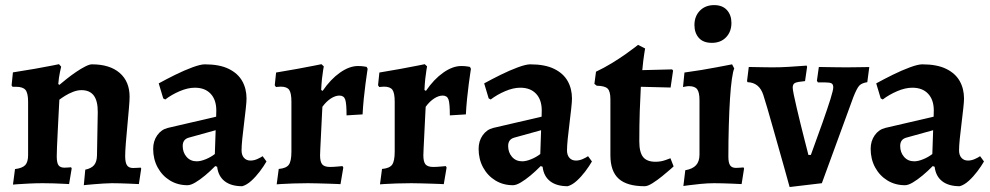

<svg xmlns="http://www.w3.org/2000/svg" viewBox="-20 -729 3940 764"><path d="M319.3 -53.8Q343.9 -59.1 354.7 -72.3Q365.4 -85.6 365.9 -110.2L369 -282.5Q369.4 -327.1 353.3 -348.7Q337.2 -370.3 304 -370.3Q287.7 -370.3 270.3 -363.4Q253 -356.6 238.9 -347.8Q224.8 -338.9 216.2 -332.3Q214.7 -305.4 213 -271.2Q211.3 -237.1 209.6 -203.5Q207.8 -169.8 206.8 -143.9Q205.8 -118 205.8 -107Q205.8 -81.4 212.7 -71.6Q219.7 -61.8 236.4 -61.8Q242.7 -61.8 252.8 -62.6Q262.8 -63.4 262.8 -63.4L265.3 -58.9L254.9 3.5Q254.9 3.5 236.8 2.5Q218.6 1.5 194.2 0.7Q169.9 0 150 0Q124.5 0 96.9 1.3Q69.4 2.5 50.5 4Q31.6 5.5 31.6 5.5L39.7 -56.2Q68.7 -59.8 80.3 -71.9Q91.8 -84 91.8 -112V-324Q91.8 -358.5 81.5 -371.1Q71.2 -383.7 43.3 -383.7H30L26.1 -389L31.4 -441Q76.7 -447.9 118.7 -455.3Q160.6 -462.7 187.6 -468.1Q214.7 -473.6 214.7 -473.6L223.4 -463.8Q223.4 -463.8 218.6 -442.2Q213.9 -420.6 211.9 -394.6L216.2 -391.2Q227.9 -401.2 245.6 -415.3Q263.3 -429.4 282.4 -442.4Q301.5 -455.4 318.7 -464.2Q335.8 -473 345.6 -473Q416.7 -473 456.2 -438.9Q495.7 -404.8 495.7 -343.6Q495.7 -329.2 493 -298.1Q490.3 -267 486.9 -229.7Q483.4 -192.5 480.7 -159.6Q478.1 -126.8 478.1 -107.9Q478.1 -82.5 485.2 -71.5Q492.3 -60.5 509.5 -60.5Q518 -60.5 529 -61.3Q539.9 -62 539.9 -62L541.9 -58L532.6 3.5Q532.6 3.5 521.4 3Q510.2 2.5 493.3 1.7Q476.4 1 458 0.5Q439.5 0 425.1 0Q410.5 0 391.6 1.3Q372.7 2.6 354.7 4Q336.7 5.3 325.1 6.6Q313.5 7.9 313.5 7.9Z M943.9 12Q899.9 12 874.2 -7.8Q848.5 -27.6 844.1 -65.4L836.5 -68.2Q816.5 -47.8 795.7 -30.5Q774.9 -13.3 756.8 -2.6Q738.7 8 726 8Q687.2 8 656.2 -10.9Q625.2 -29.9 607.3 -62.8Q589.5 -95.8 589.5 -136.7Q589.5 -167.6 605.5 -190.5Q621.6 -213.4 647.4 -219.9L840.1 -264.7L840.7 -289.3Q840.7 -332.1 818.1 -356Q795.6 -380 755.4 -380Q727.4 -380 695.3 -366.3Q663.1 -352.6 637.6 -333.1L629.5 -337.5L611.6 -397.2Q641.2 -413.5 677.3 -431.4Q713.4 -449.2 745.7 -461.1Q778.1 -473 794.9 -473Q853.4 -473 890 -455Q926.6 -437.1 943.8 -406.5Q961 -376 961 -336.8Q961 -324.3 958 -297.1Q955.1 -269.9 951.1 -237.7Q947.1 -205.6 944.1 -176.7Q941.2 -147.7 941.2 -130.7Q941.2 -111.9 950.8 -101Q960.5 -90.1 976.8 -90.1Q990.2 -90.1 1003.8 -96.1Q1017.4 -102.2 1025 -107.5L1040.4 -86.5Q1030.1 -68.5 1014.2 -47.3Q998.2 -26.1 980.1 -9.6Q962 6.9 943.9 12ZM762.9 -87.1Q778.3 -87.1 798.6 -95.4Q818.9 -103.7 834.9 -116.1L838.1 -210.9L731 -181.2Q707 -174.4 707 -148.2Q707 -122.5 722.4 -104.8Q737.8 -87.1 762.9 -87.1Z M1089.1 -56.7Q1118.7 -59.3 1129.1 -73.3Q1139.6 -87.3 1139.6 -125.8V-324.6Q1139.6 -358.9 1130.6 -371.6Q1121.6 -384.2 1097.1 -384.2Q1090.9 -384.2 1084.6 -383.4Q1078.3 -382.6 1078.3 -382.6L1073.3 -389.6L1078.6 -440.4Q1121.7 -447.3 1163.1 -455Q1204.5 -462.7 1231.8 -468.1Q1259.1 -473.6 1259.1 -473.6L1268.4 -464.9Q1268.4 -464.9 1265.9 -450.4Q1263.4 -436 1261.1 -414.5Q1258.9 -393.1 1258 -370.9L1263.8 -367.4Q1295.7 -414 1333 -440.1Q1370.3 -466.3 1404.4 -466.3Q1419.6 -466.3 1429.3 -464.5Q1439 -462.8 1439 -462.8L1442.9 -455.2Q1442.9 -455.2 1440.4 -438.5Q1438 -421.8 1434.3 -394.9Q1430.6 -368 1427.5 -336Q1424.3 -304 1422.8 -273.8L1359 -269.9Q1359 -317.7 1353.6 -333.2Q1348.1 -348.7 1330.7 -348.7Q1314.5 -348.7 1296.5 -337.1Q1278.5 -325.4 1262.9 -304.2Q1262.9 -304.2 1261.9 -286.4Q1260.9 -268.5 1259.7 -241.7Q1258.5 -214.8 1257 -186.9Q1255.6 -159 1254.6 -137.8Q1253.6 -116.7 1253.6 -111Q1253.6 -85.1 1262.2 -74.9Q1270.9 -64.7 1293 -64.7Q1306.7 -64.7 1324.8 -66.4Q1342.9 -68.1 1342.9 -68.1L1346.1 -62.3L1334.9 3.8Q1334.9 3.8 1321.7 3.1Q1308.6 2.4 1288.3 1.9Q1268 1.5 1245.7 0.7Q1223.5 0 1205.8 0Q1175.9 0 1146.9 1Q1118 2 1099.5 3.2Q1081 4.5 1081 4.5Z M1500.1 -56.7Q1529.7 -59.3 1540.1 -73.3Q1550.6 -87.3 1550.6 -125.8V-324.6Q1550.6 -358.9 1541.6 -371.6Q1532.6 -384.2 1508.1 -384.2Q1501.9 -384.2 1495.6 -383.4Q1489.3 -382.6 1489.3 -382.6L1484.3 -389.6L1489.6 -440.4Q1532.7 -447.3 1574.1 -455Q1615.5 -462.7 1642.8 -468.1Q1670.1 -473.6 1670.1 -473.6L1679.4 -464.9Q1679.4 -464.9 1676.9 -450.4Q1674.4 -436 1672.1 -414.5Q1669.9 -393.1 1669 -370.9L1674.8 -367.4Q1706.7 -414 1744 -440.1Q1781.3 -466.3 1815.4 -466.3Q1830.6 -466.3 1840.3 -464.5Q1850 -462.8 1850 -462.8L1853.9 -455.2Q1853.9 -455.2 1851.4 -438.5Q1849 -421.8 1845.3 -394.9Q1841.6 -368 1838.5 -336Q1835.3 -304 1833.8 -273.8L1770 -269.9Q1770 -317.7 1764.6 -333.2Q1759.1 -348.7 1741.7 -348.7Q1725.5 -348.7 1707.5 -337.1Q1689.5 -325.4 1673.9 -304.2Q1673.9 -304.2 1672.9 -286.4Q1671.9 -268.5 1670.7 -241.7Q1669.5 -214.8 1668 -186.9Q1666.6 -159 1665.6 -137.8Q1664.6 -116.7 1664.6 -111Q1664.6 -85.1 1673.2 -74.9Q1681.9 -64.7 1704 -64.7Q1717.7 -64.7 1735.8 -66.4Q1753.9 -68.1 1753.9 -68.1L1757.1 -62.3L1745.9 3.8Q1745.9 3.8 1732.7 3.1Q1719.6 2.4 1699.3 1.9Q1679 1.5 1656.7 0.7Q1634.5 0 1616.8 0Q1586.9 0 1557.9 1Q1529 2 1510.5 3.2Q1492 4.5 1492 4.5Z M2238.9 12Q2194.9 12 2169.2 -7.8Q2143.5 -27.6 2139.1 -65.4L2131.5 -68.2Q2111.5 -47.8 2090.7 -30.5Q2069.9 -13.3 2051.8 -2.6Q2033.7 8 2021 8Q1982.2 8 1951.2 -10.9Q1920.2 -29.9 1902.3 -62.8Q1884.5 -95.8 1884.5 -136.7Q1884.5 -167.6 1900.5 -190.5Q1916.6 -213.4 1942.4 -219.9L2135.1 -264.7L2135.7 -289.3Q2135.7 -332.1 2113.1 -356Q2090.6 -380 2050.4 -380Q2022.4 -380 1990.3 -366.3Q1958.1 -352.6 1932.6 -333.1L1924.5 -337.5L1906.6 -397.2Q1936.2 -413.5 1972.3 -431.4Q2008.4 -449.2 2040.7 -461.1Q2073.1 -473 2089.9 -473Q2148.4 -473 2185 -455Q2221.6 -437.1 2238.8 -406.5Q2256 -376 2256 -336.8Q2256 -324.3 2253 -297.1Q2250.1 -269.9 2246.1 -237.7Q2242.1 -205.6 2239.1 -176.7Q2236.2 -147.7 2236.2 -130.7Q2236.2 -111.9 2245.8 -101Q2255.5 -90.1 2271.8 -90.1Q2285.2 -90.1 2298.8 -96.1Q2312.4 -102.2 2320 -107.5L2335.4 -86.5Q2325.1 -68.5 2309.2 -47.3Q2293.2 -26.1 2275.1 -9.6Q2257 6.9 2238.9 12ZM2057.9 -87.1Q2073.3 -87.1 2093.6 -95.4Q2113.9 -103.7 2129.9 -116.1L2133.1 -210.9L2026 -181.2Q2002 -174.4 2002 -148.2Q2002 -122.5 2017.4 -104.8Q2032.8 -87.1 2057.9 -87.1Z M2545.5 12Q2474.8 12 2441.9 -17.8Q2408.9 -47.5 2408.9 -111.3V-334.3Q2408.9 -365.3 2398 -376.3Q2387.2 -387.3 2354.6 -387.9L2345.2 -395.2L2351.6 -443.7Q2383.7 -458.9 2413.9 -477.3Q2444 -495.7 2467.6 -512.3Q2491.2 -528.8 2505 -539.6Q2518.9 -550.5 2518.9 -550.5L2547 -536.2Q2547 -536.2 2543.4 -513.8Q2539.7 -491.4 2535.8 -449.9L2654.4 -452.9L2658.3 -448.1L2648.4 -380.7L2530 -383.7Q2527.5 -340.7 2525.7 -286.5Q2523.9 -232.3 2523.9 -166.1Q2523.9 -123.3 2538.9 -104.3Q2554 -85.3 2588.4 -85.3Q2609.8 -85.3 2628.8 -92.3Q2647.8 -99.3 2647.8 -99.3L2660.5 -66.9Q2660.5 -66.9 2647.2 -55Q2633.8 -43.1 2614.5 -27.5Q2595.2 -11.9 2576.2 0.1Q2557.3 12 2545.5 12Z M2699.3 11.1 2706.9 -51.6Q2736.5 -56.8 2749.9 -71.9Q2763.4 -86.9 2763.4 -113.8V-330.4Q2763.4 -361.6 2754.1 -373.9Q2744.9 -386.2 2721.4 -386.2Q2715.2 -386.2 2706.5 -384.4Q2697.8 -382.7 2697.8 -382.7L2703.6 -440.4Q2737.6 -444.9 2771.2 -450.5Q2804.8 -456.2 2832.4 -461.4Q2859.9 -466.6 2876.5 -469.8Q2893.1 -473 2893.1 -473L2901.7 -456.5Q2896.8 -446.1 2892.3 -414.7Q2887.8 -383.4 2884.8 -336.6Q2881.8 -289.8 2880.1 -230.6Q2878.3 -171.4 2878.3 -105.2Q2878.3 -81.6 2885.1 -71.3Q2892 -60.9 2908.8 -60.9Q2916.9 -60.9 2927.6 -61.9Q2938.4 -62.9 2938.4 -62.9L2940.8 -58.5L2931 3.5Q2931 3.5 2919.8 3Q2908.6 2.5 2891.5 1.7Q2874.4 1 2855.5 0.5Q2836.6 0 2821.3 0Q2796.6 0 2768.1 2.8Q2739.6 5.5 2719.5 8.3Q2699.3 11.1 2699.3 11.1ZM2812.6 -558.5Q2778.1 -558.5 2760.7 -578.4Q2743.3 -598.2 2743.3 -629.4Q2743.3 -664.2 2765 -686.5Q2786.7 -708.7 2821.7 -708.7Q2854.7 -708.7 2872.6 -688.9Q2890.5 -669.1 2890.5 -637.8Q2890.5 -603 2869.3 -580.8Q2848 -558.5 2812.6 -558.5Z M3122.1 15.2Q3122.1 15.2 3116 -6.4Q3109.9 -27.9 3100.3 -63Q3090.6 -98.1 3078.6 -139.7Q3066.7 -181.4 3055 -223.1Q3043.3 -264.8 3033.3 -298.8Q3023.3 -332.8 3017.2 -351.6Q3001.1 -400.5 2954.6 -402L2952.6 -406.5L2959.5 -462.5Q2959.5 -462.5 2976.5 -462.2Q2993.4 -462 3015.8 -461.5Q3038.3 -461 3053.8 -461Q3087.1 -461 3118.1 -463Q3149.2 -465 3169.4 -466.5Q3189.6 -468 3189.6 -468L3191.6 -463L3183.4 -406.3Q3152.5 -403.5 3143.4 -398.9Q3134.3 -394.3 3134.3 -380.3Q3134.3 -373.8 3138.7 -351.6Q3143.1 -329.5 3150.4 -299Q3157.7 -268.5 3165.5 -236.1Q3173.3 -203.8 3180.6 -175.8Q3187.9 -147.7 3192.3 -130.2Q3196.7 -112.6 3196.7 -112.6H3206.6Q3233.7 -186.1 3253.6 -242.9Q3273.6 -299.7 3284.7 -335.3Q3295.7 -371 3295.7 -381.2Q3295.7 -393.4 3288.9 -397.2Q3282.1 -401.1 3262.6 -401.1H3234.6L3230.6 -407.6L3238.3 -462.5Q3238.3 -462.5 3256.4 -462.2Q3274.4 -462 3300.1 -461.5Q3325.8 -461 3348.4 -461Q3368.7 -461 3389.5 -461.5Q3410.3 -462 3424.6 -462Q3439 -462 3439 -462L3431.1 -402Q3408.7 -398.6 3399 -388Q3389.3 -377.3 3375.7 -342.8L3250.3 0Z M3798.9 12Q3754.9 12 3729.2 -7.8Q3703.5 -27.6 3699.1 -65.4L3691.5 -68.2Q3671.5 -47.8 3650.7 -30.5Q3629.9 -13.3 3611.8 -2.6Q3593.7 8 3581 8Q3542.2 8 3511.2 -10.9Q3480.2 -29.9 3462.3 -62.8Q3444.5 -95.8 3444.5 -136.7Q3444.5 -167.6 3460.5 -190.5Q3476.6 -213.4 3502.4 -219.9L3695.1 -264.7L3695.7 -289.3Q3695.7 -332.1 3673.1 -356Q3650.6 -380 3610.4 -380Q3582.4 -380 3550.3 -366.3Q3518.1 -352.6 3492.6 -333.1L3484.5 -337.5L3466.6 -397.2Q3496.2 -413.5 3532.3 -431.4Q3568.4 -449.2 3600.7 -461.1Q3633.1 -473 3649.9 -473Q3708.4 -473 3745 -455Q3781.6 -437.1 3798.8 -406.5Q3816 -376 3816 -336.8Q3816 -324.3 3813 -297.1Q3810.1 -269.9 3806.1 -237.7Q3802.1 -205.6 3799.1 -176.7Q3796.2 -147.7 3796.2 -130.7Q3796.2 -111.9 3805.8 -101Q3815.5 -90.1 3831.8 -90.1Q3845.2 -90.1 3858.8 -96.1Q3872.4 -102.2 3880 -107.5L3895.4 -86.5Q3885.1 -68.5 3869.2 -47.3Q3853.2 -26.1 3835.1 -9.6Q3817 6.9 3798.9 12ZM3617.9 -87.1Q3633.3 -87.1 3653.6 -95.4Q3673.9 -103.7 3689.9 -116.1L3693.1 -210.9L3586 -181.2Q3562 -174.4 3562 -148.2Q3562 -122.5 3577.4 -104.8Q3592.8 -87.1 3617.9 -87.1Z"/></svg>

Font: Alegreya
Style: Regular
Weight: 400
Designer: Juan Pablo del Peral
Foundry: Huerta Tipografica
Version: Version 2.009